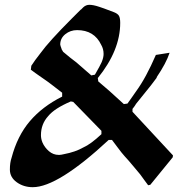

<svg xmlns="http://www.w3.org/2000/svg" viewBox="-20 -753 814 797"><path d="M116 24Q78 24 49.5 3.5Q21 -17 21 -49Q21 -78 28 -98Q52 -189 104 -250Q156 -311 238 -352V-368Q236 -370 233 -372Q230 -374 229 -375Q196 -400 194 -402Q180 -413 151.5 -432.5Q123 -452 109 -463H108L110 -480Q124 -502 147 -531Q183 -581 278 -676L315 -713H316L326 -723Q337 -733 351 -733Q367 -733 391 -725Q402 -722 454 -702Q469 -696 474 -687Q479 -678 479 -658Q479 -544 386 -429L388 -415Q426 -384 494 -321L509 -323Q514 -330 526.5 -347.5Q539 -365 545 -374Q586 -430 627 -525L684 -534Q670 -491 630 -432L631 -431Q630 -429 606 -398Q585 -372 544 -321L543 -319L537 -310Q536 -308 533.5 -305.5Q531 -303 530 -301V-289L698 -108L697 -100L604 14L595 16Q588 7 578 -7Q568 -21 562 -29Q556 -36 534 -62.5Q512 -89 497 -105Q486 -117 467.5 -142Q449 -167 445 -172H431Q220 24 116 24ZM401 -210 284 -330 274 -332Q206 -303 180 -271Q150 -238 150 -192Q150 -177 156 -162Q165 -141 183 -125.5Q201 -110 224 -110H226Q233 -110 245 -113Q293 -122 326 -141Q356 -154 401 -196ZM237 -546Q237 -545 237.5 -545.5Q238 -546 238 -545L242 -538Q251 -531 271 -514L297 -494Q301 -490 359 -440L374 -443Q396 -481 402 -495Q410 -514 410 -529Q410 -550 400 -567Q371 -628 300 -628Q272 -628 251 -611Q230 -594 230 -568Q230 -565 237 -546Z"/></svg>

Font: Pochaevsk Unicode
Style: Normal
Weight: 400
Version: Version 1.1